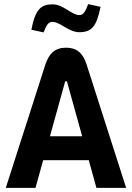

<svg xmlns="http://www.w3.org/2000/svg" viewBox="-20 -910 640 930"><path d="M200 -598 8 0H152L189 -134H410L447 0H591L399 -599C381 -654 351 -679 300 -679C246 -679 218 -651 200 -598ZM132 -766 191 -753C208 -796 217 -804 235 -804C271 -804 313 -754 364 -754C425 -754 448 -783 467 -877L407 -890C391 -847 381 -837 364 -837C327 -837 287 -889 235 -889C178 -889 151 -865 132 -766ZM222 -250 293 -506C294 -514 297 -517 300 -517C304 -517 306 -513 307 -506L378 -250Z"/></svg>

Font: LT Wave Mono Bold
Style: Regular
Weight: 700
Designer: Daniel Lyons
Version: Version 2.5 (Glyphs App)